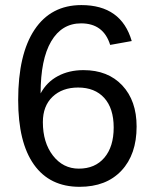

<svg xmlns="http://www.w3.org/2000/svg" viewBox="-20 -718 596 748"><path d="M512.2 -225.1C512.2 -292.2 493.6 -345.5 456.3 -385.3C419 -425 368.7 -444.8 305.2 -444.8C267.7 -444.8 234.5 -437.1 205.6 -421.6C176.6 -406.2 154.1 -383.6 138.2 -354C138.2 -442.5 151.9 -510.2 179.4 -556.9C206.9 -603.6 245.8 -627 295.9 -627C354.2 -627 391.9 -599 409.2 -543L493.2 -558.1C466.1 -651.5 400.7 -698.2 296.9 -698.2C218.1 -698.2 157.4 -666.3 114.7 -602.5C72.1 -538.7 50.8 -447.3 50.8 -328.1C50.8 -218.1 71.3 -134.3 112.3 -76.7C153.3 -19 212.6 9.8 290 9.8C359.4 9.8 413.7 -11.2 453.1 -53.2C492.5 -95.2 512.2 -152.5 512.2 -225.1ZM422.9 -221.2C422.9 -171.4 410.8 -132.2 386.7 -103.8C362.6 -75.3 329.4 -61 287.1 -61C246.1 -61 212.5 -78 186.3 -111.8C160.1 -145.7 147 -189.1 147 -242.2C147 -284.2 159.6 -317.1 184.8 -341.1C210 -365 243.2 -377 284.2 -377C327.8 -377 361.8 -363.4 386.2 -336.4C410.6 -309.4 422.9 -271 422.9 -221.2Z"/></svg>

Font: Arimo
Style: Regular
Weight: 400
Designer: Steve Matteson
Foundry: Monotype Imaging Inc.
Version: Version 1.32